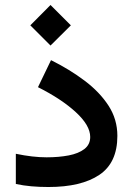

<svg xmlns="http://www.w3.org/2000/svg" viewBox="-20 -751 534 770"><path d="M182.6 -731 264.2 -649.4 182.6 -568.4 101.6 -649.4ZM167 -120.1Q215.8 -120.1 255.4 -127.7Q294.9 -135.3 318.4 -153.3Q341.8 -171.4 341.8 -201.7Q341.8 -248 284.2 -301Q226.6 -354 132.3 -401.4L184.6 -509.8Q259.3 -472.7 319.6 -427.2Q379.9 -381.8 415.3 -327.1Q450.7 -272.5 450.7 -206.1Q450.7 -98.1 378.2 -49.6Q305.7 -1 174.3 -1Q137.7 -1 105.5 -3.9Q73.2 -6.8 43.5 -13.2V-134.3Q111.3 -120.1 167 -120.1Z"/></svg>

Font: Vazirmatn UI SemiBold
Style: Regular
Weight: 600
Designer: Saber Rastikerdar
Foundry: Saber Rastikerdar
Version: Version 33.003